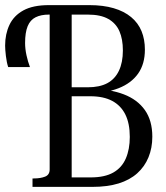

<svg xmlns="http://www.w3.org/2000/svg" viewBox="-23 -730 649 750"><path d="M236 -389H319Q366 -389 396 -405Q426 -421 441.5 -453.5Q457 -486 457 -533Q457 -577 443.5 -608Q430 -639 400 -656Q370 -673 320 -673H257V-37H331Q386 -37 419.5 -56Q453 -75 468.5 -111Q484 -147 484 -195Q484 -248 466.5 -283Q449 -318 415 -336Q381 -354 330 -354H236ZM168 -710H326Q380 -710 421 -698Q462 -686 489.5 -663Q517 -640 530 -608Q543 -576 543 -536Q543 -480 516.5 -442.5Q490 -405 440.5 -385.5Q391 -366 322 -365L376 -387V-361L333 -383Q407 -382 460.5 -361.5Q514 -341 543 -300Q572 -259 572 -196Q572 -152 557 -115.5Q542 -79 513 -53Q484 -27 440.5 -13.5Q397 0 338 0H104V-33H110Q135 -33 153 -40Q171 -47 171 -68V-673H168Q137 -673 116 -662.5Q95 -652 85 -627.5Q75 -603 75 -562Q75 -539 80.5 -514Q86 -489 94 -468H9Q3 -486 0 -511.5Q-3 -537 -3 -552Q-3 -597 14 -633Q31 -669 68.5 -689.5Q106 -710 168 -710Z"/></svg>

Font: Roboto Serif 120pt ExtraCondensed
Style: Regular
Weight: 400
Width: 2
Designer: Greg Gazdowicz
Foundry: Commercial Type
Version: Version 1.008